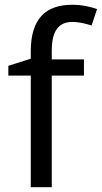

<svg xmlns="http://www.w3.org/2000/svg" viewBox="-20 -785 427 805"><path d="M332 -468V-536H197V-571C197 -655 225 -693 284 -693C313 -693 342 -685 364 -678L387 -747C361 -756 325 -765 283 -765C173 -765 109 -708 109 -570V-539L15 -509V-468H109V0H197V-468Z"/></svg>

Font: Noto Sans Newa
Style: Regular
Weight: 400
Designer: Monotype Design Team
Foundry: Monotype Imaging Inc.
Version: Version 2.007